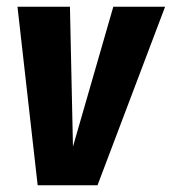

<svg xmlns="http://www.w3.org/2000/svg" viewBox="-20 -551 511 571"><path d="M471 -531 270 0H92L32 -531H188L197 -115L317 -531Z"/></svg>

Font: Fira Sans Extra Condensed
Style: Bold Italic
Weight: 700
Width: 3
Italic angle: -8°
Designer: Carrois Corporate & Edenspiekermann AG
Foundry: Carrois Corporate GbR & Edenspiekermann AG
Version: Version 4.203